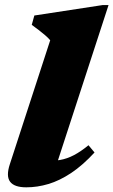

<svg xmlns="http://www.w3.org/2000/svg" viewBox="-20 -746 461 780"><path d="M184 -582.5Q175.5 -592.5 163.2 -603Q151 -613.5 137 -624.2Q123 -635 109 -645L119.5 -683L397.5 -725.5H421L196.5 -36.5L157 -94Q194 -91 223.2 -96Q252.5 -101 280.5 -115.8Q308.5 -130.5 339.5 -156L364 -126.5Q315.5 -74 268.8 -43Q222 -12 176.8 1.5Q131.5 15 87 15Q38 15 21 -7.8Q4 -30.5 20 -79Z"/></svg>

Font: Newsreader ExtraBold
Style: Italic
Weight: 800
Italic angle: -17°
Designer: Hugues Gentile
Foundry: Production Type
Version: Version 1.003